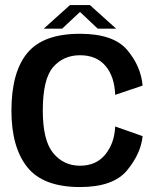

<svg xmlns="http://www.w3.org/2000/svg" viewBox="-20 -731 630 756"><path d="M295 5.5Q426.5 5.5 480.8 -60.8Q535 -127 541.5 -195L433.5 -233Q431 -168 395 -123.2Q359 -78.5 295 -78.5Q230.5 -78.5 189.5 -128.2Q148.5 -178 148.5 -295.5Q148.5 -420 189.2 -466.8Q230 -513.5 295 -513.5Q359.5 -513.5 395.2 -471.8Q431 -430 433.5 -357.5L541.5 -394Q535 -470 481 -534Q427 -598 295 -598Q150 -598 87.5 -522.2Q25 -446.5 25 -295.5Q25 -151 87.5 -72.8Q150 5.5 295 5.5ZM152 -618H224.5L295 -684L365 -618H437.5L334 -711H255.5Z"/></svg>

Font: Anybody UltraCondensed Thin Medium
Style: Regular
Weight: 500
Version: Version 1.111